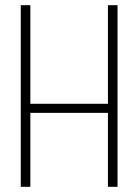

<svg xmlns="http://www.w3.org/2000/svg" viewBox="-20 -720 533 740"><path d="M60 0V-700H97V-320H396V-700H433V0H396V-285H97V0Z"/></svg>

Font: Georama SemiCondensed ExtraLight
Style: Regular
Weight: 200
Width: 4
Designer: Jean-Baptiste Levee
Foundry: Production Type
Version: Version 1.000